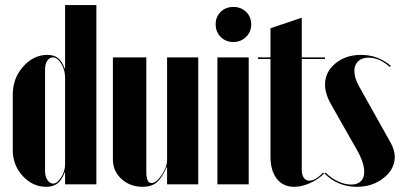

<svg xmlns="http://www.w3.org/2000/svg" viewBox="-20 -719 1570 749"><path d="M233.9 0V-45.9H231.9Q220.7 -15.6 203.6 -2.9Q186.5 9.8 160.2 9.8Q107.4 9.8 68.6 -32.5Q29.8 -74.7 29.8 -133.8V-350.1Q29.8 -413.6 70.3 -459.2Q110.8 -504.9 165 -504.9Q189.9 -504.9 206.1 -492.7Q222.2 -480.5 231.9 -452.1H233.9V-699.2H356V0ZM233.9 -416Q233.9 -445.8 219 -470.5Q204.1 -495.1 186 -495.1Q173.3 -495.1 164.6 -482.2Q155.8 -469.2 155.8 -449.2V-50.8Q155.8 -30.8 165 -16.8Q174.3 -2.9 187 -2.9Q203.6 -2.9 218.8 -27.3Q233.9 -51.8 233.9 -78.1Z M629.4 -65.9Q611.3 -23.9 590.8 -7.1Q570.3 9.8 536.6 9.8Q487.8 9.8 454.1 -20.8Q420.4 -51.3 420.4 -96.2V-495.1H550.8V-47.9Q550.8 -4.9 570.8 -4.9Q589.4 -4.9 610.6 -36.1Q631.8 -67.4 631.8 -95.2V-495.1H753.4V0H631.8V-65.9Z M890.1 -691.9Q920.4 -691.9 940.2 -672.6Q960 -653.3 960 -624Q960 -594.7 939.9 -575Q919.9 -555.2 890.1 -555.2Q860.4 -555.2 840.8 -575Q821.3 -594.7 821.3 -624Q821.3 -653.3 840.8 -672.6Q860.4 -691.9 890.1 -691.9ZM828.1 -495.1H950.2V0H828.1Z M1127.4 9.8Q1084.5 9.8 1059.8 -21.7Q1035.2 -53.2 1035.2 -107.9V-488.8H986.3V-495.1H1035.2V-608.9L1157.2 -649.9V-495.1H1247.6V-488.8H1157.2V-57.1Q1157.2 -37.1 1165 -25.6Q1172.9 -14.2 1186.5 -14.2Q1211.4 -14.2 1240.2 -45.9L1244.1 -42Q1221.7 -19 1189.2 -4.6Q1156.7 9.8 1127.4 9.8Z M1504.9 -461.9 1500 -458Q1460.9 -494.1 1417 -494.1Q1392.1 -494.1 1377.2 -480Q1362.3 -465.8 1362.3 -441.9Q1362.3 -415 1380.9 -381.8L1502.9 -164.1Q1520 -133.8 1520 -106.9Q1520 -59.1 1476.6 -24.7Q1433.1 9.8 1372.1 9.8Q1297.9 9.8 1246.1 -42L1250 -45.9Q1271 -24.4 1298.1 -11.7Q1325.2 1 1350.1 1Q1374.5 1 1387.7 -12Q1400.9 -24.9 1400.9 -48.8Q1400.9 -85.4 1370.1 -138.2L1272 -311Q1248 -352.5 1248 -389.2Q1248 -438.5 1288.6 -471.7Q1329.1 -504.9 1388.2 -504.9Q1455.1 -504.9 1504.9 -461.9Z"/></svg>

Font: Moniqa Black Display
Style: Regular
Weight: 900
Designer: Rajesh Rajput
Foundry: Rajesh Rajput
Version: Version 1.000